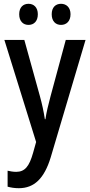

<svg xmlns="http://www.w3.org/2000/svg" viewBox="-20 -750 472 1010"><path d="M81 -675C81 -638 102 -619 130 -619C158 -619 179 -638 179 -675C179 -711 158 -730 130 -730C102 -730 81 -712 81 -675ZM252 -675C252 -638 273 -619 301 -619C329 -619 351 -638 351 -675C351 -711 329 -730 301 -730C273 -730 252 -712 252 -675ZM3 -540 170 -3 154 54C134 125 111 154 65 154C49 154 33 151 20 148V232C38 237 57 240 79 240C160 240 213 189 247 77L430 -540H326L246 -244C234 -199 224 -158 219 -123H216C210 -163 201 -204 190 -244L108 -540Z"/></svg>

Font: Noto Sans Kannada Condensed Medium
Style: Regular
Weight: 500
Width: 3
Designer: Jelle Bosma - Monotype Design Team
Foundry: Monotype Imaging Inc.
Version: Version 2.005